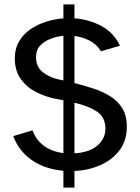

<svg xmlns="http://www.w3.org/2000/svg" viewBox="-20 -762 634 869"><path d="M267 87V11Q181 3 123 -38Q65 -79 40 -146L127 -172Q161 -83 267 -69V-308L231 -315Q185 -324 143 -345.5Q101 -367 74 -404.5Q47 -442 47 -498Q47 -542 66.5 -575Q86 -608 118.5 -630Q151 -652 189.5 -664Q228 -676 267 -679V-742H317V-679Q384 -674 439.5 -644Q495 -614 523 -555L437 -530Q418 -562 385 -578.5Q352 -595 317 -599V-386L329 -383Q367 -373 406.5 -360Q446 -347 479.5 -326Q513 -305 533.5 -272Q554 -239 554 -188Q554 -126 521 -82Q488 -38 434 -14.5Q380 9 317 12V87ZM267 -398V-600Q241 -598 212 -587.5Q183 -577 163 -557Q143 -537 143 -503Q143 -459 174.5 -434.5Q206 -410 252 -401ZM317 -68Q384 -72 420.5 -103Q457 -134 457 -180Q457 -232 418 -257.5Q379 -283 317 -297Z"/></svg>

Font: Atkinson Hyperlegible
Style: Regular
Weight: 400
Designer: Elliott Scott, Megan Eiswerth, Linus Boman, Theodore Petrosky
Foundry: Braille Institute
Version: Version 1.006; ttfautohint (v1.8.3)